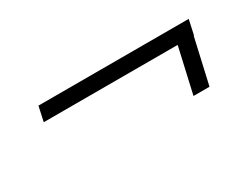

<svg xmlns="http://www.w3.org/2000/svg" viewBox="-34 -505 671 519"><g transform="rotate(-30 302.0 -245.5)"><path d="M557 -339 547 -293H546L514 -152H464L496 -293H78L88 -339Z"/></g></svg>

Font: Work Sans Light
Style: Italic
Weight: 300
Italic angle: -13°
Designer: Wei Huang
Foundry: Wei Huang
Version: Version 2.010; ttfautohint (v1.8.3)